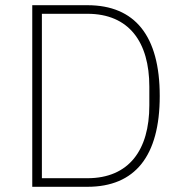

<svg xmlns="http://www.w3.org/2000/svg" viewBox="-20 -718 701 738"><path d="M104 0H316C499 0 594 -118 594 -349C594 -580 499 -698 316 -698H104ZM141 -33V-665H316C476 -665 554 -556 554 -385V-313C554 -142 476 -33 316 -33Z"/></svg>

Font: IBM Plex Arabic ExtraLight
Style: Regular
Weight: 200
Designer: Mike Abbink, Paul van der Laan, Pieter van Rosmalen, Wael Morcos, Khajak Apelian
Foundry: Bold Monday
Version: Version 1.0